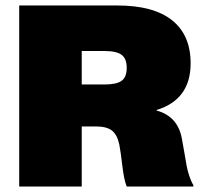

<svg xmlns="http://www.w3.org/2000/svg" viewBox="-20 -680 745 700"><path d="M50 0V-660H408Q540 -660 607.5 -606Q675 -552 675 -449Q675 -317 551 -279V-277Q628 -256 643 -175Q646 -160 652 -124.5Q658 -89 660.5 -75Q663 -61 669.5 -40.5Q676 -20 685 -5V0H442Q432 -24 426 -75.5Q420 -127 415 -153Q407 -190 387.5 -204.5Q368 -219 330 -219H278V0ZM278 -372H361Q405 -372 423.5 -385.5Q442 -399 442 -433Q442 -466 423.5 -480Q405 -494 361 -494H278Z"/></svg>

Font: Elaine Sans Black
Style: Regular
Weight: 900
Designer: Wei Huang
Foundry: Wei Huang
Version: Version 2.001;December 24, 2019;FontCreator 12.0.0.2547 64-b